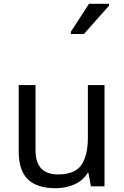

<svg xmlns="http://www.w3.org/2000/svg" viewBox="-20 -986 658 1016"><path d="M533 -536V0H461L448 -71H444Q418 -29 372 -9.5Q326 10 274 10Q177 10 128 -36.5Q79 -83 79 -185V-536H168V-191Q168 -63 287 -63Q376 -63 410.5 -113Q445 -163 445 -257V-536ZM355 -806V-818L451 -966H557V-956L424 -806Z"/></svg>

Font: Noto Sans Tifinagh SIL
Style: Regular
Weight: 400
Designer: JamraPatel
Foundry: JamraPatel LLC
Version: Version 2.006; ttfautohint (v1.8.4.7-5d5b)